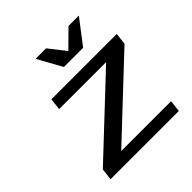

<svg xmlns="http://www.w3.org/2000/svg" viewBox="-184 -813 945 945"><g transform="rotate(-45 288.5 -340.0)"><path d="M525 0 532 -61H185L570 -423L577 -484H122L115 -423H442L57 -61L50 0ZM278 -553H412L509 -680H437L349 -593L281 -680H208Z"/></g></svg>

Font: Gamestation Extended
Style: Italic
Weight: 400
Width: 7
Designer: Jonas Hecksher
Foundry: Jonas Hecksher, Playtypeª, e-types AS
Version: Version 1.003